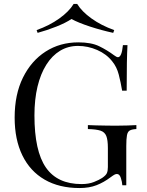

<svg xmlns="http://www.w3.org/2000/svg" viewBox="-20 -936 743 970"><path d="M376 -722Q441 -722 481 -702.5Q521 -683 556 -657Q569 -647 576 -647Q595 -647 601 -708H624Q622 -671 621 -618Q620 -565 620 -478H597Q590 -520 580 -559Q570 -598 547 -626Q518 -663 471 -683.5Q424 -704 374 -704Q324 -704 283.5 -679.5Q243 -655 214 -609Q185 -563 169.5 -498.5Q154 -434 154 -353Q154 -173 212 -89.5Q270 -6 392 -6Q428 -6 454.5 -16.5Q481 -27 496 -37Q515 -50 520 -61.5Q525 -73 525 -92V-188Q525 -229 517 -249Q509 -269 487.5 -276Q466 -283 424 -284V-304Q442 -303 466 -302.5Q490 -302 516.5 -301.5Q543 -301 565 -301Q598 -301 624.5 -302Q651 -303 669 -304V-284Q647 -283 636 -277Q625 -271 621.5 -253Q618 -235 618 -198V0H598Q597 -17 590.5 -37Q584 -57 571 -57Q565 -57 559 -54Q553 -51 538 -40Q505 -15 468 -0.5Q431 14 382 14Q279 14 205.5 -28.5Q132 -71 93 -151Q54 -231 54 -342Q54 -459 96 -544Q138 -629 210.5 -675.5Q283 -722 376 -722ZM370 -916Q393 -878 442.5 -842.5Q492 -807 557 -784L552 -770Q492 -783 434 -802Q376 -821 341 -840Q313 -821 265.5 -802Q218 -783 170 -770L165 -784Q230 -807 279.5 -842.5Q329 -878 352 -916Z"/></svg>

Font: Playfair Display
Style: Regular
Weight: 400
Designer: Claus Eggers Sørensen
Foundry: Claus Eggers Sørensen
Version: Version 1.203